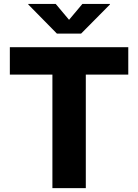

<svg xmlns="http://www.w3.org/2000/svg" viewBox="-20 -971 713 991"><path d="M30.8 -585.9V-727.5H642.1V-585.9H422.9V0H250.5V-585.9ZM267.6 -950.7 336.4 -868.7 405.3 -950.7H547.4V-947.8L398.4 -797.4H273.9L126 -947.8V-950.7Z"/></svg>

Font: Inter 16pt ExtraBold
Style: Regular
Weight: 800
Version: Version 4.001;git-66647c0bb